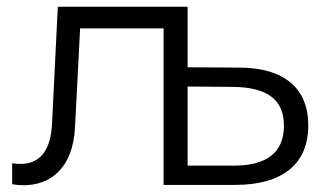

<svg xmlns="http://www.w3.org/2000/svg" viewBox="-20 -546 966 568"><path d="M464 -462V1H676C816 1 892 -61 892 -175C892 -284 822 -345 690 -346L535 -347V-526H151L134 -181C130 -93 92 -61 40 -61C33 -61 24 -62 16 -63V-1C27 1 39 2 50 2C124 2 196 -43 202 -171L217 -462ZM672 -56H535V-290L672 -289C770 -287 820 -252 820 -174C820 -95 769 -56 672 -56Z"/></svg>

Font: Chess Sans
Style: Regular
Weight: 400
Designer: Wolf Bōese
Foundry: Wolf Bōese
Version: Version 7.223;Glyphs 3.3 (3306)